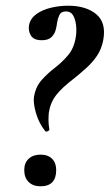

<svg xmlns="http://www.w3.org/2000/svg" viewBox="-20 -645 385 673"><path d="M138 -186Q116 -214 106 -249Q96 -284 99 -305Q105 -341 126 -364.5Q147 -388 172.5 -407.5Q198 -427 219 -452Q240 -477 246 -517Q249 -538 246.5 -558Q244 -578 236 -591.5Q228 -605 211 -605Q194 -605 188 -592Q182 -579 180 -565Q179 -554 175 -539.5Q171 -525 160 -514.5Q149 -504 126 -504Q98 -504 88 -521Q78 -538 82 -558Q87 -581 108 -596Q129 -611 159 -618Q189 -625 219 -625Q281 -625 317 -595.5Q353 -566 342 -505Q336 -473 320 -449.5Q304 -426 283.5 -407.5Q263 -389 242 -372Q196 -337 176 -310.5Q156 -284 151 -249Q150 -237 150 -222.5Q150 -208 153 -192Q154 -188 147 -185Q140 -182 138 -186ZM122 8Q96 8 80.5 -7Q65 -22 65 -49Q65 -74 80.5 -88.5Q96 -103 122 -103Q148 -103 162.5 -88.5Q177 -74 177 -49Q177 8 122 8Z"/></svg>

Font: Cormorant Infant Light
Style: Italic
Weight: 300
Italic angle: -10°
Designer: Christian Thalmann (Catharsis Fonts)
Foundry: Catharsis Fonts
Version: Version 4.001